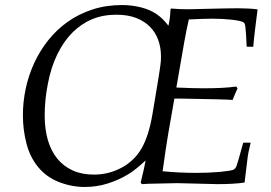

<svg xmlns="http://www.w3.org/2000/svg" viewBox="-20 -726 1068 757"><path d="M539.1 0 534.7 -6.3Q541 -31.7 545.9 -53.5Q550.8 -75.2 554.2 -93.3Q512.2 -54.7 485.8 -39.1Q449.2 -16.6 405.3 -2.7Q361.3 11.2 314 11.2Q262.2 11.2 210.9 -8.8Q161.6 -28.8 129.9 -67.9Q98.1 -106.9 84.5 -159.7Q77.1 -188 73.7 -215.8Q70.3 -243.7 70.3 -272Q70.3 -324.7 81.5 -377.2Q92.8 -429.7 115 -477.8Q137.2 -525.9 170.4 -567.6Q203.6 -609.4 247.1 -640.1Q290.5 -670.9 344.2 -688.5Q397.9 -706.1 461.4 -706.1Q501 -706.1 538.6 -696.3Q556.6 -691.4 571.3 -684.8Q585.9 -678.2 598.6 -669.4Q611.3 -660.6 622.3 -649.7Q633.3 -638.7 644 -624.5Q647 -637.2 649.2 -653.1Q651.4 -668.9 652.3 -689.5L655.3 -692.4Q685.5 -689.5 719.7 -689.5Q720.7 -689.5 732.7 -689.7Q744.6 -689.9 762.9 -690.4Q781.2 -690.9 803.7 -691.4Q826.2 -691.9 847.9 -692.4Q869.6 -692.9 888.4 -693.1Q907.2 -693.4 918.5 -693.4Q962.9 -693.4 995.6 -689Q994.1 -677.7 991.5 -656.7Q988.8 -635.7 986.1 -613.5Q983.4 -591.3 981.2 -571.3Q979 -551.3 978.5 -541.5L952.6 -542Q951.2 -573.7 950 -591.8Q948.7 -609.9 947.5 -619.4Q946.3 -628.9 944.8 -632.1Q943.4 -635.3 940.9 -637.2Q937 -640.6 923.8 -643.6Q910.6 -646.5 892.8 -648.4Q875 -650.4 855.2 -651.4Q835.4 -652.3 818.4 -652.3Q787.1 -652.3 724.6 -649.4Q715.8 -612.3 707 -563L675.3 -380.9Q742.2 -377.9 781.7 -377.9Q823.2 -377.9 855 -379.6Q886.7 -381.3 911.6 -384.8L916.5 -377.4Q909.7 -362.3 904.8 -351.1Q899.9 -339.8 897 -332Q891.1 -332.5 874.3 -333.3Q857.4 -334 835 -334.5Q812.5 -335 787.1 -335.4Q761.7 -335.9 738 -336.4Q714.4 -336.9 695.6 -337.2Q676.8 -337.4 667.5 -337.4L643.1 -197.8Q638.7 -172.4 633.3 -136Q627.9 -99.6 621.1 -50.8Q656.2 -47.4 689.7 -45.9Q723.1 -44.4 756.8 -44.4Q778.8 -44.4 802.5 -45.4Q826.2 -46.4 847.2 -48.3Q868.2 -50.3 883.3 -52.7Q898.4 -55.2 903.3 -58.6Q908.7 -62.5 912.1 -70.3Q915.5 -77.6 939 -163.6H968.3Q964.4 -146.5 960.9 -131.3Q957.5 -116.2 956.1 -103L944.3 -6.3Q921.9 -2.9 895.3 -1.5Q868.7 0 837.9 0L679.2 -3.9L607.9 -2.4Q583 -2 565.9 -1.5Q548.8 -1 539.1 0ZM605.5 -422.4Q609.9 -449.2 612.5 -469.5Q615.2 -489.7 614.7 -503.9Q614.7 -537.6 604.2 -567.4Q593.8 -597.2 572 -619.6Q550.3 -642.1 517.3 -655Q484.4 -668 439 -668Q385.7 -668 343 -650.1Q300.3 -632.3 265.1 -597.2Q231.4 -563.5 205.6 -511.2Q193.4 -485.8 184.1 -457Q174.8 -428.2 168.5 -394.5Q162.1 -362.3 159.2 -331.5Q156.2 -300.8 156.2 -270.5Q156.2 -216.8 168.7 -173.8Q181.2 -130.9 205.8 -100.6Q230.5 -70.3 266.6 -54Q302.7 -37.6 350.1 -37.6Q408.7 -37.6 459.5 -64.9Q510.3 -92.3 538.6 -141.6Q566.9 -191.4 581.1 -275.9Z"/></svg>

Font: XB Kayhan
Style: Italic
Weight: 400
Italic angle: -12°
Designer: Behnam
Foundry: Irmug
Version: Version 7.300 2009